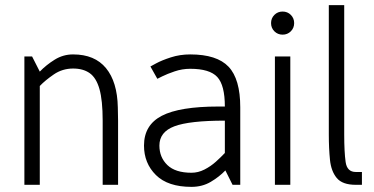

<svg xmlns="http://www.w3.org/2000/svg" viewBox="-20 -720 1456 748"><path d="M440 0H380V-250Q380 -329 367.5 -373Q355 -417 329.5 -435Q304 -453 265 -453Q223 -453 189.5 -430Q156 -407 135 -385V0H75V-500H105L135 -441Q160 -467 193 -487.5Q226 -508 264 -508H265Q349 -508 393 -454.5Q437 -401 439 -302L440 -250Z M601 -153Q601 -107 632 -77Q663 -47 726 -47Q752 -47 776.5 -59.5Q801 -72 821 -90Q841 -108 856 -124V-250Q718 -250 659.5 -228Q601 -206 601 -153ZM726 8Q634 8 587.5 -38Q541 -84 541 -153Q541 -233 610.5 -269Q680 -305 831 -305H856Q856 -388 826.5 -420Q797 -452 721 -452Q690 -452 660.5 -442Q631 -432 612 -422.5Q593 -413 593 -413L566 -461Q566 -461 588 -473Q610 -485 645.5 -496.5Q681 -508 721 -508Q825 -508 870.5 -460Q916 -412 916 -302V0H886L858 -56Q834 -31 801 -11.5Q768 8 726 8Z M1081 -585Q1062 -585 1049 -598Q1036 -611 1036 -630Q1036 -649 1049 -662Q1062 -675 1081 -675Q1100 -675 1113 -662Q1126 -649 1126 -630Q1126 -611 1113 -598Q1100 -585 1081 -585ZM1051 0V-500H1111V0Z M1366 -50H1390V0H1366Q1314 0 1292 -26.5Q1270 -53 1265.5 -97.5Q1261 -142 1261 -196V-700H1321V-196Q1321 -128 1326.5 -89Q1332 -50 1366 -50Z"/></svg>

Font: Epunda Sans Light
Style: Regular
Weight: 300
Designer: Simon Atzbach
Foundry: typofactur
Version: Version 2.204; ttfautohint (v1.8.4.7-5d5b)